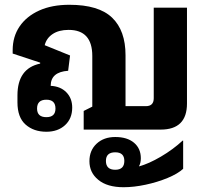

<svg xmlns="http://www.w3.org/2000/svg" viewBox="-20 -542 874 803"><path d="M174 9Q121 9 87 -21Q53 -51 53 -114V-143Q53 -256 148 -276V-280L33 -318V-332Q33 -389 62 -431.5Q91 -474 144 -498Q197 -522 270 -522Q393 -522 449 -468Q505 -414 505 -311V-98H590Q623 -98 623 -131V-510H762V-109Q762 0 652 0H330V-78L366 -96V-308Q366 -417 267 -417Q226 -417 200 -399.5Q174 -382 167 -353L273 -310L265 -246Q192 -241 192 -183Q233 -181 257.5 -156Q282 -131 282 -92Q282 -46 252 -18.5Q222 9 174 9ZM174 -52Q212 -52 212 -88Q212 -125 174 -125Q135 -125 135 -88Q135 -52 174 -52ZM497 241Q428 241 391 210Q354 180 354 132Q354 87 384 59Q414 31 462 31Q512 31 540.5 55Q569 79 569 120Q569 140 561 154Q602 143 653 113Q704 83 744 46H746V164Q723 185 680.5 202.5Q638 220 589 230.5Q540 241 497 241ZM462 168Q500 168 500 131Q500 95 462 95Q423 95 423 131Q423 168 462 168Z"/></svg>

Font: Noto Sans Thai Looped UI
Style: Bold
Weight: 700
Designer: Cadson Demak Team
Foundry: Cadson Demak Co., Ltd.
Version: Version 1.000; ttfautohint (v1.8.4.7-5d5b)